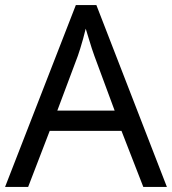

<svg xmlns="http://www.w3.org/2000/svg" viewBox="-20 -737 679 757"><path d="M545 0 459 -221H176L91 0H0L279 -717H360L638 0ZM352 -517Q349 -525 342 -546Q335 -567 328.5 -589.5Q322 -612 318 -624Q313 -604 307.5 -583.5Q302 -563 296.5 -546Q291 -529 287 -517L206 -301H432Z"/></svg>

Font: Noto Sans Gurmukhi
Style: Regular
Weight: 400
Designer: Jelle Bosma - Monotype Design Team
Foundry: Monotype Imaging Inc.
Version: Version 2.003